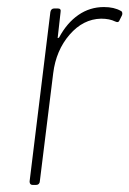

<svg xmlns="http://www.w3.org/2000/svg" viewBox="-20 -525 367 545"><path d="M323 -494Q326 -493 327 -489Q328 -485 326 -481L320 -469Q317 -459 307 -464Q291 -472 267 -472Q216 -471 177.5 -426.5Q139 -382 131 -317L93 -10Q93 -6 90 -3Q87 0 82 0H73Q64 0 64 -10L123 -491Q125 -501 134 -501H144Q154 -501 152 -491L144 -420Q143 -417 144.5 -417Q146 -417 148 -419Q170 -460 202.5 -482.5Q235 -505 275 -505Q304 -505 323 -494Z"/></svg>

Font: Barlow Semi Condensed Thin
Style: Italic
Weight: 250
Width: 4
Italic angle: -7°
Designer: Jeremy Tribby
Foundry: Tribby Type
Version: Version 1.408